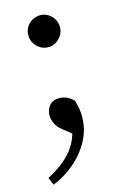

<svg xmlns="http://www.w3.org/2000/svg" viewBox="-105 -501 486 757"><g transform="rotate(-15 138.0 -122.5)"><path d="M138 -322Q111 -322 92 -341.5Q73 -361 73 -387Q73 -414 92 -433Q111 -452 138 -452Q164 -452 183 -433Q202 -414 202 -387Q202 -361 183 -341.5Q164 -322 138 -322ZM195 -24Q195 30 169 76.5Q143 123 102 156.5Q61 190 17 207L4 176Q59 149 97.5 108Q136 67 148 0L150 39L106 4Q88 -10 80 -27Q72 -44 72 -60Q72 -84 86 -100.5Q100 -117 127 -117Q140 -117 153.5 -112Q167 -107 184 -91Q195 -55 195 -24Z"/></g></svg>

Font: Lisu Bosa ExtraLight
Style: Regular
Weight: 200
Designer: David Morse, Annie Olsen, Victor Gaultney, Frank Grießhammer (Latin)
Foundry: SIL International
Version: Version 2.000